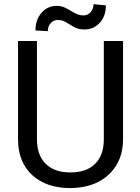

<svg xmlns="http://www.w3.org/2000/svg" viewBox="-20 -912 688 941"><path d="M583 -710.9V-227.5Q582.5 -127 519.8 -63Q457 1 349.6 8.8L324.7 9.8Q208 9.8 138.7 -53.2Q69.3 -116.2 68.4 -226.6V-710.9H161.1V-229.5Q161.1 -152.3 203.6 -109.6Q246.1 -66.9 324.7 -66.9Q404.3 -66.9 446.5 -109.4Q488.8 -151.9 488.8 -229V-710.9ZM499 -885.7Q499 -833 469 -800.3Q439 -767.6 394 -767.6Q374 -767.6 359.4 -772.5Q344.7 -777.3 321 -792.5Q297.4 -807.6 286.9 -810.8Q276.4 -814 262.7 -814Q242.7 -814 228.5 -798.6Q214.4 -783.2 214.4 -759.3L153.8 -762.7Q153.8 -814.9 183.3 -849.1Q212.9 -883.3 258.3 -883.3Q275.4 -883.3 289.1 -878.4Q302.7 -873.5 326.2 -859.4Q349.6 -845.2 362.1 -840.8Q374.5 -836.4 389.6 -836.4Q410.6 -836.4 424.6 -853Q438.5 -869.6 438.5 -891.6Z"/></svg>

Font: Roboto-ThirdPerson-AD3FC
Style: ThirdPerson-AD3FC
Weight: 400
Designer: Google
Version: Version 2.137; 2017